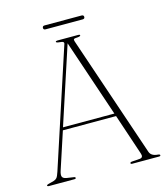

<svg xmlns="http://www.w3.org/2000/svg" viewBox="-116 -880 847 971"><g transform="rotate(-15 307.0 -395.0)"><path d="M161 -5Q161 0 152.5 0H20Q11 0 11 -5Q11 -8.5 20.5 -11L49 -18.5Q59.5 -21.5 65.8 -28.8Q72 -36 79.5 -59L280 -671.5Q283.5 -679.5 279.2 -683.8Q275 -688 257.5 -689Q242 -690.5 242 -695.5Q242 -700 251.5 -700H361Q369.5 -700 369.5 -695.5Q369.5 -690.5 355 -689Q337.5 -688.5 334.5 -685.2Q331.5 -682 334.5 -673L550 -37.5Q558 -13.5 593 -11Q604 -10 604 -5Q604 0 595.5 0H456Q447.5 0 447.5 -5Q447.5 -10 457 -11L498.5 -14Q519.5 -16 510.5 -40.5L439 -254H160.5L96.5 -59Q90 -38.5 94.2 -29Q98.5 -19.5 115 -16.5L151.5 -11Q161 -10 161 -5ZM165 -268.5H434L297.5 -673ZM197 -780Q197 -790.5 208.5 -790.5H402Q413.5 -790.5 413.5 -780Q413.5 -770 402 -770H208.5Q197 -770 197 -780Z"/></g></svg>

Font: Fraunces 72pt Thin
Style: Regular
Weight: 100
Version: Version 1.000;[b76b70a41]